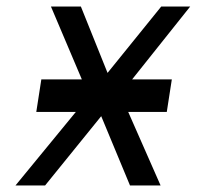

<svg xmlns="http://www.w3.org/2000/svg" viewBox="-20 -570 640 590"><path d="M213 -226H91.5L107 -326H231.5L136.5 -550H228.5L310.5 -346L475.5 -550H564.5L386 -326H508L492.5 -226H374L473.5 0H379.5L291 -213L118.5 0H27.5Z"/></svg>

Font: JuliaMono
Style: Italic
Weight: 400
Italic angle: -9°
Monospace: yes
Designer: cormullion
Foundry: corm
Version: Version 0.057; ttfautohint (v1.8.4)